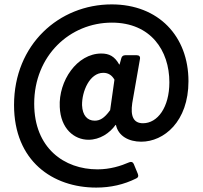

<svg xmlns="http://www.w3.org/2000/svg" viewBox="-20 -685 922 874"><path d="M43.9 -207C43.9 47.9 219.7 168.9 418 168.9C483.4 168.9 543.9 155.3 600.6 127C609.4 123 611.3 116.2 607.4 106.4L588.9 61.5C585 52.7 578.1 49.8 568.4 53.7C530.3 70.3 481.4 85.9 423.8 85.9C272.5 85.9 135.7 -10.7 135.7 -212.9C135.7 -431.6 297.9 -582 489.3 -582C666 -582 751 -455.1 751 -310.5C751 -196.3 697.3 -124 630.9 -124C587.9 -124 573.2 -155.3 582 -215.8L617.2 -417C619.1 -427.7 613.3 -433.6 602.5 -433.6H549.8C541 -433.6 534.2 -428.7 532.2 -419.9L524.4 -391.6H522.5C502 -428.7 476.6 -441.4 441.4 -441.4C330.1 -441.4 246.1 -316.4 252 -198.2C255.9 -99.6 317.4 -48.8 382.8 -48.8C434.6 -48.8 479.5 -79.1 505.9 -116.2H507.8C518.6 -65.4 566.4 -40 623 -40C725.6 -40 837.9 -130.9 837.9 -315.4C837.9 -519.5 702.1 -665 488.3 -665C249 -665 43.9 -482.4 43.9 -207ZM481.4 -183.6C454.1 -145.5 433.6 -135.7 411.1 -135.7C377.9 -135.7 355.5 -159.2 353.5 -206.1C352.5 -268.6 387.7 -353.5 450.2 -353.5C472.7 -353.5 489.3 -342.8 501 -322.3Z"/></svg>

Font: Ed Sans Neue SemiBold
Style: Regular
Weight: 600
Designer: Stephen Hutchings
Version: Version 1.004;PS 001.004;hotconv 1.0.88;makeotf.lib2.5.64775